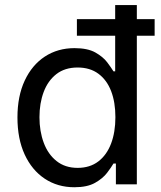

<svg xmlns="http://www.w3.org/2000/svg" viewBox="-20 -748 652 779"><path d="M281.7 11.7Q213.9 11.7 161.6 -22.9Q109.4 -57.6 80.1 -121.1Q50.8 -184.6 50.8 -271.5Q50.8 -357.9 80.3 -421.1Q109.9 -484.4 162.1 -518.6Q214.4 -552.7 282.2 -552.7Q335.4 -552.7 366.7 -535.2Q397.9 -517.6 414.8 -495.4Q431.6 -473.1 440.4 -458.5H447.3V-727.5H535.2V0H450.2V-84.5H440.4Q431.6 -69.3 414.3 -46.6Q397 -23.9 365.5 -6.1Q334 11.7 281.7 11.7ZM294.9 -66.9Q344.7 -66.9 378.9 -93Q413.1 -119.1 430.7 -165.5Q448.2 -211.9 448.2 -272.5Q448.2 -333 430.9 -378.2Q413.6 -423.3 379.4 -448.7Q345.2 -474.1 294.9 -474.1Q243.2 -474.1 208.7 -447.3Q174.3 -420.4 157.2 -374.8Q140.1 -329.1 140.1 -272.5Q140.1 -215.3 157.5 -168.7Q174.8 -122.1 209.5 -94.5Q244.1 -66.9 294.9 -66.9ZM292 -603V-670.4H607.4V-603Z"/></svg>

Font: Inter Variable LoSnoCo
Style: Regular
Weight: 400
Designer: Rasmus Andersson
Foundry: rsms
Version: Version 4.000;git-a52131595; featfreeze: case,dlig,ss01,ss02